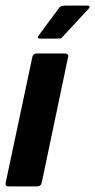

<svg xmlns="http://www.w3.org/2000/svg" viewBox="-21 -662 339 682"><path d="M127 -12Q124 0 111 0H9Q-3 0 -1 -12L94 -460Q97 -472 109 -472H211Q216 -472 219.5 -468.5Q223 -465 221 -460ZM123 -525Q114 -525 113.5 -528.5Q113 -532 120 -541L189 -634Q193 -642 209 -642H289Q295 -642 297 -639Q299 -636 292 -629L202 -532Q198 -526 193.5 -525.5Q189 -525 182 -525Z"/></svg>

Font: Glory
Style: Bold Italic
Weight: 700
Italic angle: -12°
Version: Version 1.011